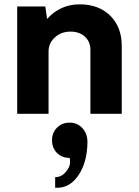

<svg xmlns="http://www.w3.org/2000/svg" viewBox="-20 -530 645 894"><path d="M351.1 -509.8Q439.5 -509.8 493.2 -457Q546.9 -404.3 546.9 -315.9V0H400.9V-297.9Q400.9 -335.9 375.2 -359.4Q349.6 -382.8 308.1 -382.8Q265.1 -382.8 235.6 -356Q206.1 -329.1 206.1 -290V0H60.1V-500H190.9L199.2 -441.9Q260.7 -509.8 351.1 -509.8ZM304.2 41Q340.3 41 363.8 66.7Q387.2 92.3 387.2 131.8Q386.2 226.6 344.2 287.6Q302.2 348.6 236.8 344.2V294.9Q265.6 294.9 285.4 271.7Q305.2 248.5 306.2 228.5Q307.1 208.5 303.2 205.1Q268.1 205.1 245.1 181.9Q222.2 158.7 222.2 123Q222.2 87.9 245.4 64.5Q268.6 41 304.2 41Z"/></svg>

Font: Orkney
Style: Bold
Weight: 700
Designer: Samuel Oakes and Alfredo Marco Pradil
Foundry: Alfredo Marco Pradil
Version: 1.0